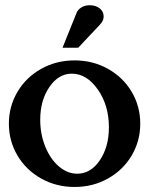

<svg xmlns="http://www.w3.org/2000/svg" viewBox="-20 -726 592 748"><path d="M47.9 -120.4Q14.6 -176.8 14.6 -244.1Q14.6 -311.5 47.9 -367.9Q81.1 -424.3 139.9 -457.5Q198.7 -490.7 270.5 -490.7Q342.3 -490.7 401.1 -457.5Q460 -424.3 493.2 -367.9Q526.4 -311.5 526.4 -244.1Q526.4 -176.8 493.2 -120.4Q460 -64 401.1 -30.8Q342.3 2.4 270.5 2.4Q198.7 2.4 139.9 -30.8Q81.1 -64 47.9 -120.4ZM259.8 -439Q208 -439 172.4 -387Q136.7 -335 136.7 -259.3Q136.7 -203.1 156.5 -154.5Q176.3 -106 209.5 -77.6Q242.7 -49.3 280.8 -49.3Q333.5 -49.3 368.9 -101.6Q404.3 -153.8 404.3 -230Q404.3 -315.4 361.1 -377.2Q317.9 -439 259.8 -439ZM284.7 -540H223.6L278.8 -677.2Q283.2 -688 296.6 -696.8Q310.1 -705.6 329.1 -705.6Q353 -705.6 368.4 -693.4Q383.8 -681.2 383.8 -661.6Q383.8 -645 370.1 -631.3H370.6Q356.4 -616.7 327.6 -585.7Q298.8 -554.7 284.7 -540Z"/></svg>

Font: Flanker
Style: Bold
Weight: 700
Designer: Flanker
Foundry: Flanker
Version: Version 2.021